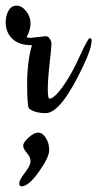

<svg xmlns="http://www.w3.org/2000/svg" viewBox="-20 -395 344 679"><path d="M87 -261 142 -267Q150 -267 156 -258Q162 -249 162 -239Q162 -229 155.5 -171Q149 -113 149 -79.5Q149 -46 155 -46Q172 -47 202 -88.5Q232 -130 261.5 -195Q291 -260 297.5 -260Q304 -260 304 -252Q304 -224 275 -163Q196 5 142 5Q103 5 83 -11Q76 -18 76 -98Q76 -178 93 -235Q35 -235 12 -272Q0 -291 0 -315Q0 -339 10 -357Q20 -375 38.5 -375Q57 -375 72.5 -355.5Q88 -336 88 -312Q88 -288 74 -264Q78 -261 87 -261ZM56 264Q48 264 48 253Q48 242 68 216Q88 190 88 175.5Q88 161 75 146Q62 131 62 120Q62 109 81 91.5Q100 74 115 74Q130 74 142 92.5Q154 111 154 136Q154 161 117.5 212.5Q81 264 56 264Z"/></svg>

Font: Cookie
Style: Regular
Weight: 400
Designer: Ania Kruk
Foundry: Ania Kruk
Version: Version 1.004